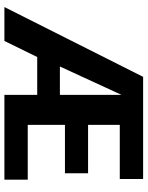

<svg xmlns="http://www.w3.org/2000/svg" viewBox="81 -751 670 872"><g transform="rotate(90 416.0 -315.0)"><path d="M329 -630H793V-524H547V-380H767V-275H547V-106H796V0H411V-149H239L166 0H12ZM411 -532 282 -252H411Z"/></g></svg>

Font: Mukta Vaani
Style: Bold
Weight: 700
Designer: Noopur Datye, Girish Dalvi, Yashodeep Gholap, Pallavi Karambelkar
Foundry: Ek Type
Version: Version 2.538;PS 1.000;hotconv 16.6.51;makeotf.lib2.5.65220;